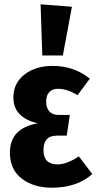

<svg xmlns="http://www.w3.org/2000/svg" viewBox="-20 -853 447 889"><path d="M168 -833 313 -821.8 271 -596.2H175.8ZM224.1 -547.9Q322.3 -547.9 396 -488.8L338.9 -412.1Q292 -441.9 248 -441.9Q222.7 -441.9 208.3 -426.8Q193.8 -411.6 193.8 -382.8Q193.8 -353 208.5 -336.9Q223.1 -320.8 252 -320.8H303.2L289.1 -225.1H246.1Q211.4 -225.1 196.3 -208Q181.2 -190.9 181.2 -158.2Q181.2 -91.8 246.1 -91.8Q289.1 -91.8 345.2 -128.9L407.2 -46.9Q335.9 16.1 220.2 16.1Q134.8 16.1 80.3 -26.4Q25.9 -68.8 25.9 -145Q25.9 -203.1 57.6 -236.6Q89.4 -270 154.8 -282.2Q42 -308.1 42 -401.9Q42 -467.8 93.3 -507.8Q144.5 -547.9 224.1 -547.9Z"/></svg>

Font: Fira Sans Compressed
Style: Bold
Weight: 700
Width: 1
Designer: Carrois Corporate & Edenspiekermann AG
Foundry: Carrois Corporate GbR & Edenspiekermann AG
Version: Version 4.203;PS 004.203;hotconv 1.0.88;makeotf.lib2.5.64775